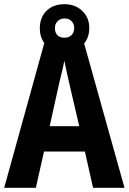

<svg xmlns="http://www.w3.org/2000/svg" viewBox="-20 -896 614 916"><path d="M424 0 385 -173H190L151 0H0L198 -715H374L574 0ZM314 -483Q306 -517 299.5 -547Q293 -577 287 -606Q284 -589 278.5 -566Q273 -543 267.5 -520.5Q262 -498 259 -484L217 -294H358ZM288 -647Q234 -647 202 -678.5Q170 -710 170 -761Q170 -813 202 -844.5Q234 -876 288 -876Q339 -876 372.5 -844Q406 -812 406 -762Q406 -712 373 -679.5Q340 -647 288 -647ZM288 -716Q308 -716 321 -728.5Q334 -741 334 -762Q334 -782 321.5 -795Q309 -808 288 -808Q268 -808 255 -795Q242 -782 242 -762Q242 -741 253.5 -728.5Q265 -716 288 -716Z"/></svg>

Font: Noto Sans Gujarati Condensed
Style: Bold
Weight: 700
Width: 3
Designer: Jelle Bosma - Monotype Design Team, Universal Thirst
Foundry: Monotype Imaging Inc.
Version: Version 2.106; ttfautohint (v1.8.4.7-5d5b)